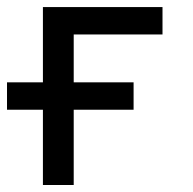

<svg xmlns="http://www.w3.org/2000/svg" viewBox="-20 -528 552 548"><path d="M361.3 -214.8V-293H0Q0 -281.7 0 -267.8Q0 -253.9 0 -240Q0 -226.1 0 -214.8ZM102.5 0H190.4V-429.7H443.8V-507.8H102.5Z"/></svg>

Font: Giphurs SC
Style: Regular
Weight: 400
Version: Version 0.920